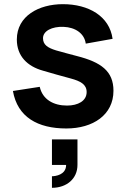

<svg xmlns="http://www.w3.org/2000/svg" viewBox="-20 -598 605 917"><path d="M517.7 -412.5C503.1 -520.8 403.1 -578.1 280.2 -578.1C165.6 -578.1 60.4 -521.9 60.4 -409.4C60.4 -330.2 110.4 -281.2 185.4 -260.4C226 -247.9 269.8 -236.5 318.8 -222.9C364.6 -210.4 393.8 -194.8 393.8 -158.3C393.8 -115.6 352.1 -93.8 300 -93.8C235.4 -93.8 183.3 -122.9 169.8 -183.3L41.7 -163.5C63.5 -38.5 160.4 15.6 296.9 15.6C424 15.6 521.9 -49 521.9 -164.6C521.9 -258.3 462.5 -301 347.9 -330.2C305.2 -341.7 276 -349 247.9 -357.3C207.3 -369.8 185.4 -384.4 185.4 -415.6C185.4 -450 228.1 -471.9 283.3 -469.8C340.6 -467.7 383.3 -437.5 389.6 -389.6ZM350 189.6V67.7H228.1V189.6H295.8C295.8 237.5 243.8 243.8 228.1 243.8V299C299 299 350 255.2 350 189.6Z"/></svg>

Font: Manrope3 Bold
Style: Regular
Weight: 700
Designer: Mikhail Sharanda
Foundry: Mikhail Sharanda
Version: Version 3.000;PS 003.000;hotconv 1.0.88;makeotf.lib2.5.64775